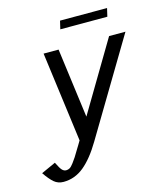

<svg xmlns="http://www.w3.org/2000/svg" viewBox="-132 -653 775 907"><g transform="rotate(-15 255.5 -200.0)"><path d="M0 0ZM66.9 169.9Q40 169.9 21 153.8Q2 137.7 -21 104L49.8 71.8Q64.9 103 73.7 111.6Q82.5 120.1 92.8 120.1Q102.1 120.1 110.1 115.5Q118.2 110.8 129.6 95.5Q141.1 80.1 147 70.8Q152.8 61.5 169.9 33.2Q174.3 25.9 176.8 22L189.9 0L131.8 -439.9H205.1L250 -100.1L452.1 -439.9H532.2L254.9 23.9Q211.9 96.2 167 133.1Q122.1 169.9 66.9 169.9ZM247.1 -570.3H477.1L467.8 -530.3H237.8Z"/></g></svg>

Font: Pfennig
Style: Italic
Weight: 500
Italic angle: -13°
Version: Version 20120410 ; ttfautohint (v0.8)